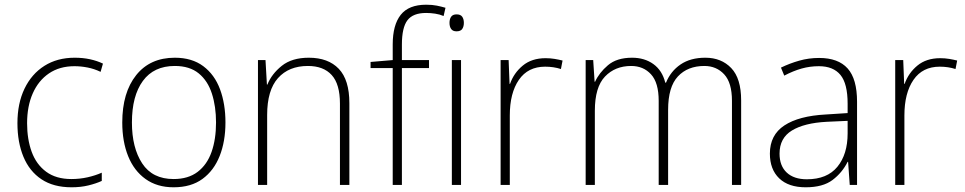

<svg xmlns="http://www.w3.org/2000/svg" viewBox="-20 -785 4098 815"><path d="M284 10Q207 10 156 -24Q105 -58 79.5 -119.5Q54 -181 54 -262Q54 -346 84 -408.5Q114 -471 168.5 -505.5Q223 -540 297 -540Q332 -540 362 -533.5Q392 -527 417 -515L407 -480Q380 -493 351.5 -498.5Q323 -504 296 -504Q233 -504 188 -473.5Q143 -443 119 -388.5Q95 -334 95 -262Q95 -194 114.5 -140.5Q134 -87 176 -56Q218 -25 283 -25Q319 -25 352 -32.5Q385 -40 412 -52V-17Q388 -6 355.5 2Q323 10 284 10Z M937 -265Q937 -185 912.5 -123Q888 -61 839.5 -25.5Q791 10 717 10Q647 10 598 -25Q549 -60 524 -122Q499 -184 499 -265Q499 -392 558 -466Q617 -540 722 -540Q795 -540 843 -504Q891 -468 914 -406Q937 -344 937 -265ZM540 -265Q540 -158 583.5 -91.5Q627 -25 717 -25Q779 -25 819 -55.5Q859 -86 878 -140Q897 -194 897 -265Q897 -333 879.5 -387.5Q862 -442 823.5 -473.5Q785 -505 722 -505Q633 -505 586.5 -441.5Q540 -378 540 -265Z M1291 -540Q1373 -540 1418 -493Q1463 -446 1463 -347V0H1423V-345Q1423 -428 1388 -466.5Q1353 -505 1287 -505Q1206 -505 1160 -453.5Q1114 -402 1114 -297V0H1075V-530H1107L1113 -426H1115Q1133 -471 1176 -505.5Q1219 -540 1291 -540Z M1801 -496H1686V0H1647V-496H1553V-522L1647 -530V-596Q1647 -679 1681 -722Q1715 -765 1789 -765Q1815 -765 1834.5 -761Q1854 -757 1871 -752L1863 -717Q1847 -724 1827.5 -727Q1808 -730 1789 -730Q1733 -730 1709.5 -699Q1686 -668 1686 -596V-530H1801ZM1918 -724Q1935 -724 1942 -714Q1949 -704 1949 -688Q1949 -672 1942 -662Q1935 -652 1918 -652Q1902 -652 1895 -662Q1888 -672 1888 -688Q1888 -704 1895 -714Q1902 -724 1918 -724ZM1937 -530V0H1898V-530Z M2296 -538Q2316 -538 2334 -535Q2352 -532 2368 -528L2361 -492Q2330 -502 2294 -502Q2221 -502 2182.5 -446Q2144 -390 2144 -295V0H2105V-530H2139L2143 -429H2145Q2161 -475 2199 -506.5Q2237 -538 2296 -538Z M2974 -540Q3042 -540 3084 -496Q3126 -452 3126 -359V0H3087V-357Q3087 -434 3054 -469.5Q3021 -505 2970 -505Q2899 -505 2857.5 -460.5Q2816 -416 2816 -319V0H2776V-357Q2776 -434 2743.5 -469.5Q2711 -505 2659 -505Q2591 -505 2548 -460Q2505 -415 2505 -315V0H2466V-530H2498L2504 -438H2506Q2523 -476 2560.5 -508Q2598 -540 2663 -540Q2716 -540 2753.5 -513Q2791 -486 2804 -434H2807Q2827 -483 2869 -511.5Q2911 -540 2974 -540Z M3457 -539Q3538 -539 3578 -494.5Q3618 -450 3618 -353V0H3587L3580 -98H3578Q3555 -52 3514 -21Q3473 10 3400 10Q3327 10 3287.5 -28Q3248 -66 3248 -133Q3248 -212 3309.5 -252.5Q3371 -293 3485 -299L3578 -305V-345Q3578 -430 3547.5 -467Q3517 -504 3456 -504Q3418 -504 3382.5 -494Q3347 -484 3309 -464L3295 -498Q3332 -516 3372.5 -527.5Q3413 -539 3457 -539ZM3578 -272 3489 -268Q3394 -263 3341.5 -231Q3289 -199 3289 -133Q3289 -81 3319.5 -52.5Q3350 -24 3405 -24Q3491 -24 3534.5 -77Q3578 -130 3578 -219Z M3971 -538Q3991 -538 4009 -535Q4027 -532 4043 -528L4036 -492Q4005 -502 3969 -502Q3896 -502 3857.5 -446Q3819 -390 3819 -295V0H3780V-530H3814L3818 -429H3820Q3836 -475 3874 -506.5Q3912 -538 3971 -538Z"/></svg>

Font: Noto Sans Disp ExtLt
Style: Regular
Weight: 200
Designer: Monotype Design Team
Foundry: Monotype Imaging Inc.
Version: Version 2.000;GOOG;noto-source:20170915:90ef993387c0